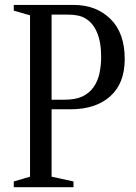

<svg xmlns="http://www.w3.org/2000/svg" viewBox="-20 -782 568 802"><path d="M37.5 0V-24L105.5 -44V-718L37.5 -737.5V-761.5H287Q381.5 -761.5 441.2 -703Q501 -644.5 501 -535.5Q501 -433.5 440.2 -379.5Q379.5 -325.5 274.5 -325.5H195.5V-44L287 -24V0ZM195.5 -365.5H248Q296 -365.5 324.5 -379.2Q353 -393 370.5 -417.5Q388.5 -443 395.5 -475.8Q402.5 -508.5 402.5 -545Q402.5 -606.5 384.8 -647.5Q367 -688.5 335 -706Q310.5 -721 261.5 -721H195.5Z"/></svg>

Font: Libre Caslon Condensed
Style: Regular
Weight: 400
Designer: Pablo Impallari, Rodrigo Fuenzalida, Katja Schimmel, Ertekin Erdin
Foundry: Pablo Impallari, Rodrigo Fuenzalida
Version: Version 2.000; ttfautohint (v1.8.4.7-5d5b);gftools[0.9.33]